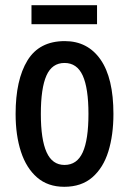

<svg xmlns="http://www.w3.org/2000/svg" viewBox="-20 -708 496 738"><path d="M416 -270Q416 -189 396.5 -126Q377 -63 335 -26.5Q293 10 227 10Q164 10 122.5 -26Q81 -62 60.5 -125Q40 -188 40 -270Q40 -401 85.5 -475.5Q131 -550 229 -550Q317 -550 366.5 -479Q416 -408 416 -270ZM137 -270Q137 -172 159 -123Q181 -74 228 -74Q276 -74 298 -122.5Q320 -171 320 -270Q320 -369 298 -417.5Q276 -466 228 -466Q180 -466 158.5 -417.5Q137 -369 137 -270ZM353 -688V-615H101V-688Z"/></svg>

Font: Noto Sans Sinhala ExtraCondensed Medium
Style: Regular
Weight: 500
Width: 2
Designer: Jelle Bosma - Monotype Design Team
Foundry: Monotype Imaging Inc.
Version: Version 2.006; ttfautohint (v1.8.4.7-5d5b)